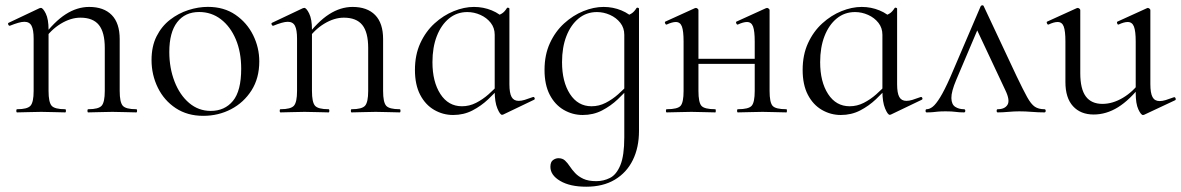

<svg xmlns="http://www.w3.org/2000/svg" viewBox="-20 -425 4466 726"><path d="M313.6 0Q310.6 0 310.6 -6Q310.6 -12 313.6 -12Q352.6 -12 364.4 -25.3Q376.2 -38.6 376.2 -81V-243.4Q376.2 -303 353.9 -330.6Q331.6 -358.2 284 -358.2Q247.6 -358.2 209.7 -335.2Q171.8 -312.2 144.8 -271.8L140.6 -283.8Q185.2 -343.4 228.4 -371.1Q271.6 -398.8 317.2 -398.8Q372.4 -398.8 402.5 -368.2Q432.6 -337.6 432.6 -277V-81Q432.6 -38.6 444.1 -25.3Q455.6 -12 495.4 -12Q498.4 -12 498.4 -6Q498.4 0 495.4 0Q477.8 0 454.2 -1Q430.6 -2 404.8 -2Q379.2 -2 355.2 -1Q331.2 0 313.6 0ZM44.6 0Q41.6 0 41.6 -6Q41.6 -12 44.6 -12Q83.6 -12 95.4 -25.3Q107.2 -38.6 107.2 -81V-278.6Q107.2 -312 99.4 -327.3Q91.6 -342.6 72.2 -342.6Q62.4 -342.6 48.8 -338.7Q35.2 -334.8 17.8 -327.8Q13.8 -326.6 11.4 -331.8Q9 -337 12.6 -338.8L129.2 -394Q132 -395.2 134.6 -395.2Q142.4 -395.2 153 -374Q163.6 -352.8 163.6 -312.6V-81Q163.6 -38.6 175.1 -25.3Q186.6 -12 226.4 -12Q229.4 -12 229.4 -6Q229.4 0 226.4 0Q208.8 0 185.2 -1Q161.6 -2 135.8 -2Q110.2 -2 86.2 -1Q62.2 0 44.6 0Z M748.4 13Q688.6 13 644.6 -16Q600.6 -45 576.8 -93.5Q553 -142 553 -198Q553 -250 572.2 -288Q591.4 -326 623.2 -350.5Q655 -375 692.4 -387Q729.8 -399 766.2 -399Q827 -399 870.5 -369Q914 -339 937.2 -292Q960.4 -245 960.4 -192.8Q960.4 -129.4 931.1 -83.3Q901.8 -37.2 853.8 -12.1Q805.8 13 748.4 13ZM776.8 -5.6Q829.6 -5.6 860.8 -43.4Q892 -81.2 892 -165Q892 -228.4 871.5 -276.6Q851 -324.8 815.2 -352.2Q779.4 -379.6 733 -379.6Q679.6 -379.6 649.9 -341Q620.2 -302.4 620.2 -228.6Q620.2 -167.8 640 -116.7Q659.8 -65.6 695.2 -35.6Q730.6 -5.6 776.8 -5.6Z M1309.6 0Q1306.6 0 1306.6 -6Q1306.6 -12 1309.6 -12Q1348.6 -12 1360.4 -25.3Q1372.2 -38.6 1372.2 -81V-243.4Q1372.2 -303 1349.9 -330.6Q1327.6 -358.2 1280 -358.2Q1243.6 -358.2 1205.7 -335.2Q1167.8 -312.2 1140.8 -271.8L1136.6 -283.8Q1181.2 -343.4 1224.4 -371.1Q1267.6 -398.8 1313.2 -398.8Q1368.4 -398.8 1398.5 -368.2Q1428.6 -337.6 1428.6 -277V-81Q1428.6 -38.6 1440.1 -25.3Q1451.6 -12 1491.4 -12Q1494.4 -12 1494.4 -6Q1494.4 0 1491.4 0Q1473.8 0 1450.2 -1Q1426.6 -2 1400.8 -2Q1375.2 -2 1351.2 -1Q1327.2 0 1309.6 0ZM1040.6 0Q1037.6 0 1037.6 -6Q1037.6 -12 1040.6 -12Q1079.6 -12 1091.4 -25.3Q1103.2 -38.6 1103.2 -81V-278.6Q1103.2 -312 1095.4 -327.3Q1087.6 -342.6 1068.2 -342.6Q1058.4 -342.6 1044.8 -338.7Q1031.2 -334.8 1013.8 -327.8Q1009.8 -326.6 1007.4 -331.8Q1005 -337 1008.6 -338.8L1125.2 -394Q1128 -395.2 1130.6 -395.2Q1138.4 -395.2 1149 -374Q1159.6 -352.8 1159.6 -312.6V-81Q1159.6 -38.6 1171.1 -25.3Q1182.6 -12 1222.4 -12Q1225.4 -12 1225.4 -6Q1225.4 0 1222.4 0Q1204.8 0 1181.2 -1Q1157.6 -2 1131.8 -2Q1106.2 -2 1082.2 -1Q1058.2 0 1040.6 0Z M1693.4 9.8Q1655 9.8 1621.7 -9.5Q1588.4 -28.8 1568.7 -66.7Q1549 -104.6 1549 -160.8Q1549 -217.6 1569.3 -261.8Q1589.6 -306 1623.1 -336.5Q1656.6 -367 1695.9 -382.9Q1735.2 -398.8 1772.2 -398.8Q1807.8 -398.8 1839.6 -385.7Q1871.4 -372.6 1890.8 -349.6L1850.6 -293.6Q1850.6 -319.6 1835.5 -338.8Q1820.4 -358 1796.5 -368.7Q1772.6 -379.4 1747 -379.4Q1707.4 -379.4 1677.8 -355.1Q1648.2 -330.8 1631.7 -288.4Q1615.2 -246 1615.2 -190Q1615.2 -115.8 1645.2 -69.5Q1675.2 -23.2 1726.8 -23.2Q1754.8 -23.2 1780.1 -36.1Q1805.4 -49 1827.2 -68.3Q1849 -87.6 1866.8 -107.2L1874.8 -100.2Q1853 -75.2 1826.2 -49.8Q1799.4 -24.4 1766.4 -7.3Q1733.4 9.8 1693.4 9.8ZM1878.4 9.2Q1870.8 9.2 1860.7 -15Q1850.6 -39.2 1850.6 -80.4V-360.6Q1867.4 -367.6 1877.6 -373.8Q1887.8 -380 1897 -394.8Q1898.2 -396.8 1902.2 -395.7Q1906.2 -394.6 1906.2 -392.4V-106.6Q1906.2 -73.2 1914.4 -58.4Q1922.6 -43.6 1941.4 -43.6Q1951.6 -43.6 1964.1 -47.4Q1976.6 -51.2 1994.4 -57.8Q1999.2 -59.8 2001.4 -54.7Q2003.6 -49.6 1999 -47.6L1882.6 8.2Q1880.6 9.2 1878.4 9.2Z M2196.8 281Q2135.4 281 2098.3 259.2Q2061.2 237.4 2061.2 205.8Q2061.2 187.2 2071.2 180.2Q2081.2 173.2 2091.4 173.2Q2107 173.2 2116.5 182.1Q2126 191 2134.4 203.8Q2142.8 216.6 2154.8 229.4Q2166.8 242.2 2185.7 251.1Q2204.6 260 2234.8 260Q2262.2 260 2286.5 247.8Q2310.8 235.6 2325.7 199.6Q2340.6 163.6 2340.6 94V-360.6Q2357.4 -367.6 2367.6 -373.8Q2377.8 -380 2387 -394.8Q2388.2 -396.8 2392.2 -395.7Q2396.2 -394.6 2396.2 -392.4V70Q2396.2 132.6 2372.9 180.1Q2349.6 227.6 2305 254.3Q2260.4 281 2196.8 281ZM2183.4 9.8Q2145 9.8 2111.7 -9.5Q2078.4 -28.8 2058.7 -66.7Q2039 -104.6 2039 -160.8Q2039 -217.6 2059.3 -261.8Q2079.6 -306 2113.1 -336.5Q2146.6 -367 2185.9 -382.9Q2225.2 -398.8 2262.2 -398.8Q2297.8 -398.8 2329.6 -385.7Q2361.4 -372.6 2380.8 -349.6L2340.6 -293.6Q2340.6 -319.6 2325.5 -338.8Q2310.4 -358 2286.5 -368.7Q2262.6 -379.4 2237 -379.4Q2197.4 -379.4 2167.8 -355.1Q2138.2 -330.8 2121.7 -288.4Q2105.2 -246 2105.2 -190Q2105.2 -115.8 2135.2 -69.5Q2165.2 -23.2 2216.8 -23.2Q2244.8 -23.2 2270.1 -36.1Q2295.4 -49 2317.2 -68.3Q2339 -87.6 2356.8 -107.2L2364.8 -100.2Q2343 -75.2 2316.2 -49.8Q2289.4 -24.4 2256.4 -7.3Q2223.4 9.8 2183.4 9.8Z M2770 0Q2767 0 2767 -6Q2767 -12 2770 -12Q2810.6 -12 2822.2 -25Q2833.8 -38 2833.8 -81V-268Q2833.8 -307.4 2827.5 -324.6Q2821.2 -341.8 2804.4 -341.8Q2797.8 -341.8 2789.3 -339.5Q2780.8 -337.2 2770.4 -332.4Q2766.6 -330.6 2764.1 -336.6Q2761.6 -342.6 2765.4 -343.6L2876.2 -394Q2879 -395 2880.4 -395Q2883 -395 2886.5 -392.5Q2890 -390 2890 -386.8V-81Q2890 -38 2901.2 -25Q2912.4 -12 2953.6 -12Q2955.6 -12 2955.6 -6Q2955.6 0 2953.6 0Q2934.2 0 2910.7 -1Q2887.2 -2 2863.4 -2Q2837.8 -2 2813.2 -1Q2788.6 0 2770 0ZM2501 0Q2498 0 2498 -6Q2498 -12 2501 -12Q2542.4 -12 2553.6 -25Q2564.8 -38 2564.8 -81V-268Q2564.8 -307.4 2558.5 -324.6Q2552.2 -341.8 2535.4 -341.8Q2528.8 -341.8 2520.3 -339.5Q2511.8 -337.2 2501.4 -332.4Q2497.6 -330.6 2495.1 -336.6Q2492.6 -342.6 2496.4 -343.6L2607.2 -394Q2610 -395 2611.4 -395Q2614 -395 2617.5 -392.5Q2621 -390 2621 -386.8V-81Q2621 -38 2632.2 -25Q2643.4 -12 2684.6 -12Q2686.6 -12 2686.6 -6Q2686.6 0 2684.6 0Q2665.2 0 2641.7 -1Q2618.2 -2 2594.4 -2Q2568.8 -2 2544.7 -1Q2520.6 0 2501 0ZM2591.4 -183.4V-202.6H2860.4V-183.4Z M3159.4 9.8Q3121 9.8 3087.7 -9.5Q3054.4 -28.8 3034.7 -66.7Q3015 -104.6 3015 -160.8Q3015 -217.6 3035.3 -261.8Q3055.6 -306 3089.1 -336.5Q3122.6 -367 3161.9 -382.9Q3201.2 -398.8 3238.2 -398.8Q3273.8 -398.8 3305.6 -385.7Q3337.4 -372.6 3356.8 -349.6L3316.6 -293.6Q3316.6 -319.6 3301.5 -338.8Q3286.4 -358 3262.5 -368.7Q3238.6 -379.4 3213 -379.4Q3173.4 -379.4 3143.8 -355.1Q3114.2 -330.8 3097.7 -288.4Q3081.2 -246 3081.2 -190Q3081.2 -115.8 3111.2 -69.5Q3141.2 -23.2 3192.8 -23.2Q3220.8 -23.2 3246.1 -36.1Q3271.4 -49 3293.2 -68.3Q3315 -87.6 3332.8 -107.2L3340.8 -100.2Q3319 -75.2 3292.2 -49.8Q3265.4 -24.4 3232.4 -7.3Q3199.4 9.8 3159.4 9.8ZM3344.4 9.2Q3336.8 9.2 3326.7 -15Q3316.6 -39.2 3316.6 -80.4V-360.6Q3333.4 -367.6 3343.6 -373.8Q3353.8 -380 3363 -394.8Q3364.2 -396.8 3368.2 -395.7Q3372.2 -394.6 3372.2 -392.4V-106.6Q3372.2 -73.2 3380.4 -58.4Q3388.6 -43.6 3407.4 -43.6Q3417.6 -43.6 3430.1 -47.4Q3442.6 -51.2 3460.4 -57.8Q3465.2 -59.8 3467.4 -54.7Q3469.6 -49.6 3465 -47.6L3348.6 8.2Q3346.6 9.2 3344.4 9.2Z M3483.8 0Q3479.8 0 3479.8 -6Q3479.8 -12 3483.8 -12Q3494.8 -12 3506.9 -21.5Q3519 -31 3535 -57Q3551 -83 3572.8 -132L3688 -401Q3690 -405 3694.4 -405Q3698.8 -405 3700 -401L3824 -137Q3848.8 -85.2 3863.7 -58.2Q3878.6 -31.2 3892.8 -21.6Q3907 -12 3929 -12Q3934 -12 3934 -6Q3934 0 3929 0Q3906 0 3881.7 -2Q3857.4 -4 3834.2 -4Q3815 -4 3792.9 -2Q3770.8 0 3752.6 0Q3748.6 0 3748.6 -6Q3748.6 -12 3752.6 -12Q3779.2 -12 3789.6 -28.8Q3800 -45.6 3781.4 -84L3669.8 -321.4L3693 -352L3595.8 -123Q3576.8 -78 3577.4 -54Q3578 -30 3592 -21Q3606 -12 3625 -12Q3630 -12 3630 -6Q3630 0 3625 0Q3606.8 0 3593.3 -2Q3579.8 -4 3556 -4Q3537.8 -4 3527.4 -3Q3517 -2 3507.9 -1Q3498.8 0 3483.8 0Z M4115.4 8Q4066 8 4037.3 -23.4Q4008.6 -54.8 4008.6 -114.6V-268Q4008.6 -307.4 4002.3 -324.6Q3996 -341.8 3979.2 -341.8Q3965 -341.8 3945.4 -332.4Q3941.4 -330.6 3938.9 -336.6Q3936.4 -342.6 3940.2 -343.6L4051 -394Q4053.2 -395 4055.2 -395Q4057.8 -395 4061.3 -392.5Q4064.8 -390 4064.8 -386.8V-148.2Q4064.8 -88.6 4085.7 -60.4Q4106.6 -32.2 4148.6 -32.2Q4187.2 -32.2 4225.8 -55.1Q4264.4 -78 4292.6 -117.4L4297.8 -106.2Q4251.8 -46.8 4207.4 -19.4Q4163 8 4115.4 8ZM4329.8 -386.8V-107.2Q4329.8 -73.2 4337.9 -58Q4346 -42.8 4365 -42.8Q4375.2 -42.8 4387.7 -46.6Q4400.2 -50.4 4418 -57Q4422.8 -59 4425 -53.5Q4427.2 -48 4423.4 -46L4306.2 9Q4304.2 10 4302 10Q4294.4 10 4284.4 -11.4Q4274.4 -32.8 4274.4 -73.2V-268Q4274.4 -307.4 4267.7 -324.6Q4261 -341.8 4244.2 -341.8Q4230 -341.8 4210.2 -332.4Q4206.4 -330.6 4204.3 -336.6Q4202.2 -342.6 4206 -343.6L4316.8 -394Q4318.8 -395 4320.2 -395Q4322.8 -395 4326.3 -392.5Q4329.8 -390 4329.8 -386.8Z"/></svg>

Font: Cormorant Infant Light
Style: Regular
Weight: 300
Designer: Christian Thalmann (Catharsis Fonts)
Foundry: Catharsis Fonts
Version: Version 4.001